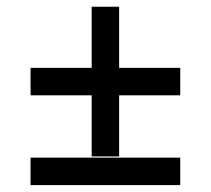

<svg xmlns="http://www.w3.org/2000/svg" viewBox="-20 -536 610 556"><path d="M68.5 -339.5H245.5V-516.5H325V-339.5H502V-260H325V-83H245.5V-260H68.5ZM68.5 -79.5H502V0H68.5Z"/></svg>

Font: Newsreader 6pt
Style: Regular
Weight: 400
Designer: Hugues Gentile
Foundry: Production Type
Version: Version 1.003; ttfautohint (v1.8.3)